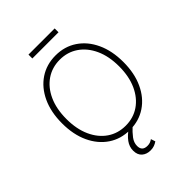

<svg xmlns="http://www.w3.org/2000/svg" viewBox="-305 -1011 1361 1361"><g transform="rotate(-45 376.0 -330.5)"><path d="M683.6 -363.6Q683.6 -251.4 644.5 -167.3Q605.5 -83.1 536 -36.6Q466.6 9.9 376.1 9.9Q285.2 9.9 215.7 -36.8Q146.3 -83.5 107.2 -167.4Q68.2 -251.4 68.2 -363.6Q68.2 -476.2 107.2 -560.2Q146.3 -644.2 215.7 -690.7Q285.2 -737.2 376.1 -737.2Q466.6 -737.2 536 -690.7Q605.5 -644.2 644.5 -560.2Q683.6 -476.2 683.6 -363.6ZM640.3 -363.6Q640.3 -464.8 606.2 -539.1Q572.1 -613.3 512.6 -653.9Q453.1 -694.6 376.1 -694.6Q299 -694.6 239.3 -654.1Q179.7 -613.6 145.8 -539.4Q111.9 -465.2 111.9 -363.6Q111.9 -263.1 145.6 -188.7Q179.3 -114.3 238.8 -73.5Q298.3 -32.7 376.1 -32.7Q453.1 -32.7 512.8 -73.3Q572.4 -114 606.4 -188.4Q640.3 -262.8 640.3 -363.6ZM377.1 215.9Q338.1 215.9 312.9 193.9Q287.6 171.9 287.6 129.3Q287.6 90.2 311.8 56.8Q335.9 23.4 382.8 -8.9L410.5 1.1Q375.4 33.4 353.2 63Q331 92.7 331 125.7Q331 177.2 384.2 177.2Q399.9 177.2 411.8 172.8Q423.7 168.3 434.7 160.5L445.7 193.9Q431.5 203.8 415 209.9Q398.4 215.9 377.1 215.9ZM507.1 -876.8V-838.1H244.7V-876.8Z"/></g></svg>

Font: Inter Extra Light BETA
Style: Regular
Weight: 200
Designer: Rasmus Andersson
Foundry: rsms
Version: Version 3.011;git-f93a4a705